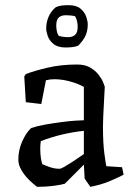

<svg xmlns="http://www.w3.org/2000/svg" viewBox="-20 -712 519 744"><path d="M231 0Q218 4 188.5 8Q159 12 124 12Q110 2 93 -14.5Q76 -31 63.5 -52Q51 -73 51 -93Q51 -131 66.5 -165Q82 -199 101 -216Q125 -224 156.5 -229.5Q188 -235 219 -239Q250 -243 273 -244.5Q296 -246 305 -246V-375Q285 -387 253 -396Q221 -405 190 -405Q182 -405 174 -404Q166 -403 158 -401L140 -309L80 -316L74 -416L80 -425Q114 -438 165.5 -450Q217 -462 279 -462Q309 -462 329 -450.5Q349 -439 361.5 -423Q374 -407 379.5 -393.5Q385 -380 386 -376Q385 -350 383 -318.5Q381 -287 380 -260Q379 -233 379 -221Q379 -157 384.5 -116.5Q390 -76 392 -68L453 -64L459 -35Q434 -22 402.5 -9Q371 4 330 12L308 -20L305 -74ZM144 -76Q152 -72 171.5 -65Q191 -58 210 -58Q216 -58 230 -66Q244 -74 260 -84.5Q276 -95 289 -104Q302 -113 305 -115V-205Q265 -201 222 -191Q179 -181 138 -165Q137 -158 136.5 -150.5Q136 -143 136 -136Q136 -115 138.5 -99.5Q141 -84 144 -76ZM234 -528Q204 -528 187.5 -541.5Q171 -555 165 -572.5Q159 -590 159 -602Q159 -625 168 -646.5Q177 -668 196 -684Q207 -689 219 -690.5Q231 -692 245 -692Q276 -692 292 -678.5Q308 -665 314 -647.5Q320 -630 320 -617Q320 -593 311.5 -574Q303 -555 283 -535Q273 -531 260.5 -529.5Q248 -528 234 -528ZM244 -568Q261 -568 271 -577Q281 -586 281 -608Q281 -617 279 -628Q277 -639 271 -649Q264 -651 254.5 -652Q245 -653 235 -653Q218 -653 208 -644.5Q198 -636 198 -613Q198 -604 200 -592.5Q202 -581 208 -573Q225 -568 244 -568Z"/></svg>

Font: Labrada
Style: Regular
Weight: 400
Designer: Mercedes Jáuregui
Foundry: Omnibus-Type Team
Version: Version 1.000; ttfautohint (v1.8.4.7-5d5b)